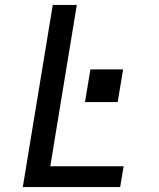

<svg xmlns="http://www.w3.org/2000/svg" viewBox="-20 -755 640 775"><path d="M72 0 193 -735H290L183 -84H479L465 0ZM323 -343 345 -475H477L455 -343Z"/></svg>

Font: Iosevka Custom Medium
Style: Italic
Weight: 500
Italic angle: -9°
Designer: Belleve Invis
Foundry: Belleve Invis
Version: Version 27.0.1